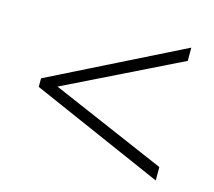

<svg xmlns="http://www.w3.org/2000/svg" viewBox="-71 -638 672 602"><g transform="rotate(15 265.0 -336.5)"><path d="M480.5 -120.6 50.3 -309.1V-336.9L480.5 -551.8V-508.8L106.9 -325.2L480.5 -164.1Z"/></g></svg>

Font: Bpm'online Open Sans Light
Style: Regular
Weight: 300
Foundry: Ascender Corporation
Version: Version 1.10